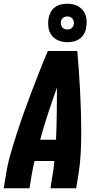

<svg xmlns="http://www.w3.org/2000/svg" viewBox="-20 -1008 540 1028"><path d="M0 0 12 -74Q21 -130 37 -185.5Q53 -241 71 -296.5Q89 -352 108.5 -407Q128 -462 149 -516.5Q170 -571 191.5 -626Q213 -681 236 -735H394Q399 -681 402.5 -626Q406 -571 409 -516.5Q412 -462 413.5 -407Q415 -352 415 -296.5Q415 -241 412 -185.5Q409 -130 400 -74L388 0H250L262 -74Q265 -92 267.5 -110Q270 -128 271 -146H165Q161 -128 157 -110Q153 -92 150 -74L138 0ZM195 -260H280Q283 -330 284 -399.5Q285 -469 285 -539Q260 -469 237 -399.5Q214 -330 195 -260ZM341 -782Q316 -782 293.5 -791Q271 -800 257 -818Q243 -836 239.5 -860.5Q236 -885 240 -910Q243 -927 251.5 -943Q260 -959 274.5 -969.5Q289 -980 306.5 -984Q324 -988 341 -988Q357 -988 373 -984.5Q389 -981 402 -972.5Q415 -964 424.5 -952Q434 -940 439 -924.5Q444 -909 444 -892.5Q444 -876 441 -860Q439 -843 430 -827Q421 -811 406.5 -800.5Q392 -790 375 -786Q358 -782 341 -782ZM341 -850Q346 -850 352 -851.5Q358 -853 362.5 -856.5Q367 -860 370.5 -865.5Q374 -871 375 -877Q377 -885 375 -893Q373 -901 368.5 -907.5Q364 -914 356 -917Q348 -920 340 -920Q334 -920 328.5 -918.5Q323 -917 318.5 -913.5Q314 -910 310.5 -904.5Q307 -899 306 -893Q305 -885 306.5 -877Q308 -869 312.5 -862.5Q317 -856 325 -853Q333 -850 341 -850Z"/></svg>

Font: Iosevka Term Curly Heavy
Style: Italic
Weight: 900
Italic angle: -9°
Designer: Belleve Invis
Foundry: Belleve Invis
Version: Version 32.3.0